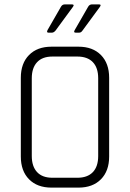

<svg xmlns="http://www.w3.org/2000/svg" viewBox="-20 -856 593 876"><path d="M276 -836H307Q321 -836 313 -825L233 -716Q225 -707 217 -707H201Q191 -707 197 -719L258 -825Q264 -836 276 -836ZM400 -836H431Q444 -836 436 -825L356 -716Q350 -707 341 -707H325Q314 -707 321 -719L382 -825Q388 -836 400 -836ZM219 -45H333Q379 -45 403.5 -70.5Q428 -96 428 -144V-499Q428 -547 403.5 -572.5Q379 -598 333 -598H219Q173 -598 149 -572Q125 -546 125 -499V-144Q125 -97 149 -71Q173 -45 219 -45ZM338 0H215Q150 0 112.5 -38Q75 -76 75 -142V-501Q75 -567 112.5 -605Q150 -643 215 -643H338Q403 -643 440.5 -605Q478 -567 478 -501V-142Q478 -76 440.5 -38Q403 0 338 0Z"/></svg>

Font: Rajdhani
Style: Regular
Weight: 400
Designer: Satya Rajpurohit, Jyotish Sonowal
Foundry: Indian Type Foundry
Version: Version 1.201 February 1, 2022